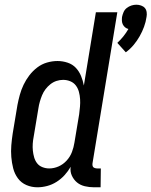

<svg xmlns="http://www.w3.org/2000/svg" viewBox="-20 -787 643 815"><path d="M514 -565 478 -605Q492 -618 504 -633Q516 -648 525 -664Q517 -666 511 -671Q505 -676 501.5 -683Q498 -690 497.5 -698Q497 -706 498 -715Q500 -725 504.5 -735.5Q509 -746 518 -753Q527 -760 537.5 -763.5Q548 -767 559 -767Q569 -767 579 -763.5Q589 -760 595 -753Q601 -746 602.5 -735.5Q604 -725 602 -715Q599 -694 591.5 -673.5Q584 -653 573 -633.5Q562 -614 547.5 -596.5Q533 -579 514 -565ZM139 8Q114 8 92 -1.5Q70 -11 56 -30Q42 -49 36 -72.5Q30 -96 28 -120.5Q26 -145 28 -170Q30 -195 34 -221L54 -341Q58 -362 64 -384Q70 -406 80 -427Q90 -448 104.5 -467Q119 -486 138 -500.5Q157 -515 179.5 -521.5Q202 -528 224 -528Q246 -528 267 -521Q288 -514 302 -499Q316 -484 324 -464.5Q332 -445 336 -424L387 -735H478L373 -96Q372 -91 372.5 -86Q373 -81 375.5 -78Q378 -75 383 -73.5Q388 -72 393 -72H408L407 8H379Q359 8 340 3.5Q321 -1 307 -12.5Q293 -24 285 -41.5Q277 -59 280 -79Q269 -60 254 -43.5Q239 -27 220 -15Q201 -3 180 2.5Q159 8 139 8ZM189 -72Q209 -72 228.5 -80.5Q248 -89 263 -105.5Q278 -122 285.5 -142Q293 -162 296 -182L316 -302Q318 -318 319.5 -334Q321 -350 320 -366Q319 -382 315 -397Q311 -412 302 -424Q293 -436 278.5 -442Q264 -448 248 -448Q234 -448 220 -443.5Q206 -439 194 -429.5Q182 -420 173 -408Q164 -396 158.5 -382.5Q153 -369 149 -355Q145 -341 143 -327L123 -207Q120 -192 119 -177Q118 -162 119.5 -147.5Q121 -133 125 -119Q129 -105 137.5 -94Q146 -83 160 -77.5Q174 -72 189 -72Z"/></svg>

Font: Iosevka Curly Medium
Style: Italic
Weight: 500
Italic angle: -9°
Monospace: yes
Designer: Belleve Invis
Foundry: Belleve Invis
Version: Version 22.1.2; ttfautohint (v1.8.4)